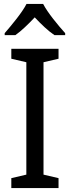

<svg xmlns="http://www.w3.org/2000/svg" viewBox="-20 -964 358 984"><path d="M201 -944H116C93 -899 41 -837 4 -794V-784H59C90 -806 124 -839 158 -875C192 -839 226 -806 259 -784H314V-794C278 -834 224 -899 201 -944ZM280 0V-51L203 -69V-645L280 -663V-714H38V-663L115 -645V-69L38 -51V0Z"/></svg>

Font: Noto Sans Lao UI SemCond
Style: Regular
Weight: 400
Width: 4
Designer: Monotype Design Team
Foundry: Monotype Imaging Inc.
Version: Version 2.000